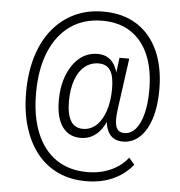

<svg xmlns="http://www.w3.org/2000/svg" viewBox="-58 -768 922 981"><g transform="rotate(5 403.0 -277.5)"><path d="M419 158Q339 158 275.5 128.5Q212 99 167.5 43.5Q123 -12 99 -91Q75 -170 75 -268Q75 -370 100 -452Q125 -534 172 -592Q219 -650 285 -681.5Q351 -713 433 -713Q533 -713 604.5 -668Q676 -623 714 -539Q752 -455 752 -339Q752 -255 732 -192Q712 -129 675 -94.5Q638 -60 589 -60Q544 -60 521 -90.5Q498 -121 498 -176L505 -165Q483 -113 450 -86.5Q417 -60 372 -60Q311 -60 278 -107Q245 -154 245 -241Q245 -315 268 -372.5Q291 -430 330.5 -462.5Q370 -495 423 -495Q464 -495 490.5 -470.5Q517 -446 528 -399H524L535 -485H585L549 -223Q547 -207 546 -195Q545 -183 545 -173Q545 -137 556.5 -120.5Q568 -104 592 -104Q626 -104 650.5 -132.5Q675 -161 688 -213Q701 -265 701 -334Q701 -439 669.5 -513Q638 -587 578 -626.5Q518 -666 432 -666Q337 -666 268.5 -618Q200 -570 163 -481Q126 -392 126 -268Q126 -149 161 -64Q196 21 262 66Q328 111 421 111Q487 111 541 87Q595 63 629 19L658 53Q631 86 594.5 110Q558 134 513.5 146Q469 158 419 158ZM380 -107Q419 -107 448.5 -134Q478 -161 494.5 -210.5Q511 -260 511 -324Q511 -388 492 -417.5Q473 -447 432 -447Q391 -447 360.5 -422Q330 -397 313.5 -350.5Q297 -304 297 -241Q297 -175 317.5 -141Q338 -107 380 -107Z"/></g></svg>

Font: Nunito Sans 10pt Condensed Light
Style: Italic
Weight: 300
Width: 3
Italic angle: -9°
Designer: Vernon Adams
Foundry: Vernon Adams
Version: Version 3.101;gftools[0.9.27]